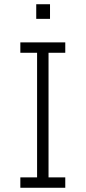

<svg xmlns="http://www.w3.org/2000/svg" viewBox="-20 -886 404 906"><path d="M288 -637H209V-49H288V0H76V-49H155V-637H76V-686H288ZM216 -797H151V-866H216Z"/></svg>

Font: Chivo Thin
Style: Regular
Weight: 100
Designer: Hector Gatti
Foundry: Omnibus-Type
Version: Version 1.007